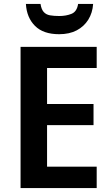

<svg xmlns="http://www.w3.org/2000/svg" viewBox="-20 -951 562 971"><path d="M469 0H84V-714H469V-607H218V-425H453V-318H218V-108H469ZM451 -931Q448 -886 426.5 -851.5Q405 -817 368 -797.5Q331 -778 279 -778Q199 -778 157 -820Q115 -862 111 -931H185Q189 -904 201 -890.5Q213 -877 233 -873.5Q253 -870 280 -870Q314 -870 341.5 -881Q369 -892 375 -931Z"/></svg>

Font: Noto Sans Display SemiBold
Style: Regular
Weight: 600
Designer: Monotype Design Team
Foundry: Monotype Imaging Inc.
Version: Version 2.003